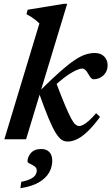

<svg xmlns="http://www.w3.org/2000/svg" viewBox="-20 -737 590 1016"><path d="M335.5 -717 118 0H3L188.5 -613Q179.5 -622 169 -630.5Q158.5 -639 146.5 -646.8Q134.5 -654.5 120 -662L126.5 -685.5L318.5 -717ZM186.5 -244 194 -259.5Q256 -321 300 -359.8Q344 -398.5 375.8 -419.5Q407.5 -440.5 432.5 -448.5Q457.5 -456.5 481.5 -456.5Q514 -456.5 531.8 -437.5Q549.5 -418.5 549.5 -392.5Q549.5 -369 538.8 -352.2Q528 -335.5 511 -326.5Q494 -317.5 474.5 -317.5Q468 -317.5 461.5 -324.5Q455 -331.5 447 -346Q439 -360.5 431.5 -367.2Q424 -374 415.5 -374Q402.5 -374 384 -365.8Q365.5 -357.5 342.2 -342Q319 -326.5 292.8 -304.2Q266.5 -282 238 -254L274 -307Q304 -228 324 -180.5Q344 -133 357 -109.2Q370 -85.5 379.8 -77.8Q389.5 -70 398.5 -70Q408.5 -70 421.8 -77.2Q435 -84.5 451.8 -99.5Q468.5 -114.5 488.5 -138L509.5 -118.5Q476 -72.5 446.2 -43.8Q416.5 -15 389.8 -1.5Q363 12 337.5 12Q321 12 306.2 2.5Q291.5 -7 274.8 -33.8Q258 -60.5 237 -111Q216 -161.5 186.5 -244ZM125.5 117Q125.5 94 143.5 72.8Q161.5 51.5 199 51.5Q225 51.5 240.8 67.2Q256.5 83 256.5 114Q256.5 146.5 239.8 176.2Q223 206 186 227.8Q149 249.5 88 259L92.5 225Q125.5 218.5 143.2 209Q161 199.5 167.8 188.5Q174.5 177.5 174.5 166Q174.5 151 162.2 142.8Q150 134.5 137.8 129Q125.5 123.5 125.5 117Z"/></svg>

Font: Newsreader 16pt 16pt SemiBold
Style: Italic
Weight: 600
Italic angle: -17°
Version: Version 1.003